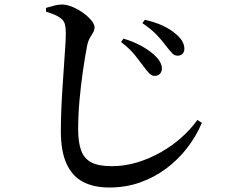

<svg xmlns="http://www.w3.org/2000/svg" viewBox="-20 -787 1040 855"><path d="M770 -539Q757 -539 746 -550.5Q735 -562 719 -583Q703 -605 678.5 -631Q654 -657 614 -684L625 -699Q672 -688 705 -672.5Q738 -657 759 -639Q801 -606 801 -570Q801 -556 793 -547.5Q785 -539 770 -539ZM668 -449Q656 -449 644.5 -460.5Q633 -472 619 -492Q602 -515 579.5 -543Q557 -571 519 -600L530 -615Q574 -602 608.5 -583Q643 -564 665 -544Q702 -511 701 -480Q700 -466 691.5 -457.5Q683 -449 668 -449ZM467 48Q398 48 350 23Q302 -2 276.5 -57.5Q251 -113 251 -202Q251 -247 253 -297.5Q255 -348 258.5 -399Q262 -450 265 -496Q268 -542 270.5 -578Q273 -614 273 -634Q273 -667 268 -682Q263 -697 250 -706Q238 -715 223 -721.5Q208 -728 185 -735V-752Q205 -758 223 -762.5Q241 -767 258 -767Q280 -766 304.5 -755.5Q329 -745 351 -729Q373 -713 387 -696Q401 -679 401 -665Q401 -652 394.5 -642Q388 -632 380 -618Q372 -604 367 -579Q358 -531 349 -469Q340 -407 334 -340.5Q328 -274 328 -212Q328 -153 341.5 -116.5Q355 -80 387.5 -63.5Q420 -47 477 -47Q536 -47 591.5 -64Q647 -81 697 -109.5Q747 -138 788.5 -175Q830 -212 859 -253L879 -240Q853 -179 812.5 -127Q772 -75 719.5 -36Q667 3 603.5 25.5Q540 48 467 48Z"/></svg>

Font: Noto Serif JP ExtraLight SemiBold
Style: Regular
Weight: 600
Version: Version 2.003-H1;hotconv 1.1.1;makeotfexe 2.6.0